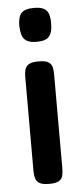

<svg xmlns="http://www.w3.org/2000/svg" viewBox="-52 -525 332 762"><g transform="rotate(-5 114.0 -144.5)"><path d="M113 -282Q140 -282 152 -274.5Q164 -267 167 -254.5Q170 -242 170 -226V150Q170 165 167 178Q164 191 152 198.5Q140 206 113 206Q86 206 74 198.5Q62 191 58.5 178Q55 165 55 150V-227Q55 -242 58.5 -254.5Q62 -267 74 -274.5Q86 -282 113 -282ZM113 -495Q140 -495 153.5 -487Q167 -479 171.5 -464Q176 -449 176 -428Q176 -392 162.5 -376Q149 -360 113 -360Q86 -360 72.5 -368.5Q59 -377 54.5 -392.5Q50 -408 49 -428Q49 -465 63 -480Q77 -495 113 -495Z"/></g></svg>

Font: Fredoka SemiCondensed Medium
Style: Regular
Weight: 500
Width: 4
Designer: Ben Nathan
Foundry: Milena B. Brandão, Ben Nathan
Version: Version 2.001